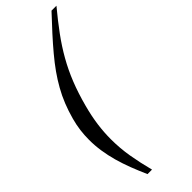

<svg xmlns="http://www.w3.org/2000/svg" viewBox="-307 -737 957 957"><g transform="rotate(-45 171.0 -258.5)"><path d="M9.8 -259.8Q21.5 -302.7 36.9 -341.1Q52.2 -379.4 72.3 -415Q92.3 -450.7 116.9 -485.6Q141.6 -520.5 171.9 -556.6Q202.1 -592.8 237.8 -632.1Q273.4 -671.4 315.4 -715.8H350.1Q301.8 -657.7 263.7 -605.7Q225.6 -553.7 195.6 -500.7Q165.5 -447.8 142.3 -389.4Q119.1 -331.1 100.1 -259.8Q85 -203.1 78.1 -152.6Q71.3 -102.1 71.3 -53.7Q71.3 9.3 81.5 70.3Q91.8 131.3 109.4 198.7H77.6Q58.6 155.8 42.7 114.5Q26.9 73.2 15.6 33Q4.4 -7.3 -1.7 -47.4Q-7.8 -87.4 -7.8 -127.9Q-7.8 -160.2 -3.7 -193.1Q0.5 -226.1 9.8 -259.8Z"/></g></svg>

Font: Arian AMU Serif
Style: Italic
Weight: 400
Italic angle: -15°
Designer: Ruben Hakobyan (Tarumian)
Foundry: Ruben Hakobyan (Tarumian)
Version: Version 1.002